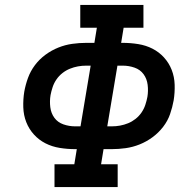

<svg xmlns="http://www.w3.org/2000/svg" viewBox="-20 -755 790 775"><path d="M200 0V-92H280L290 -153H283Q252 -153 221 -158Q190 -163 163.5 -176.5Q137 -190 117 -212Q97 -234 86 -262Q75 -290 74 -322Q73 -354 78 -385Q83 -413 93 -440.5Q103 -468 121 -492Q139 -516 163.5 -534Q188 -552 215.5 -563Q243 -574 271.5 -578Q300 -582 328 -582H361L371 -643H304V-735H559V-643H479L469 -582H476Q507 -582 538 -577Q569 -572 595.5 -558.5Q622 -545 642 -523Q662 -501 673 -473Q684 -445 685 -413Q686 -381 681 -350Q676 -322 666.5 -294.5Q657 -267 638.5 -243Q620 -219 595.5 -201Q571 -183 543.5 -172Q516 -161 487.5 -157Q459 -153 431 -153H398L388 -92H455V0ZM283 -245H305L346 -490H328Q311 -490 294.5 -487Q278 -484 262 -477.5Q246 -471 232 -460Q218 -449 208 -434.5Q198 -420 192.5 -403.5Q187 -387 184 -371Q180 -347 183 -322.5Q186 -298 199.5 -279.5Q213 -261 236 -253Q259 -245 283 -245ZM413 -245H431Q448 -245 464.5 -248Q481 -251 497 -257.5Q513 -264 527 -275Q541 -286 551 -300.5Q561 -315 566.5 -331.5Q572 -348 575 -364Q579 -388 576 -412.5Q573 -437 559.5 -455.5Q546 -474 523 -482Q500 -490 476 -490H454Z"/></svg>

Font: Iosevka Etoile SmBdObl
Style: Regular
Weight: 600
Italic angle: -9°
Designer: Belleve Invis
Foundry: Belleve Invis
Version: Version 15.5.2; ttfautohint (v1.8.4)